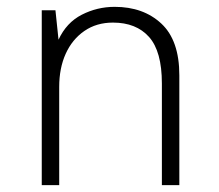

<svg xmlns="http://www.w3.org/2000/svg" viewBox="-20 -541 640 561"><path d="M102 0V-511H142L151 -425Q174 -475 219 -498Q264 -521 315 -521Q399 -521 451.5 -472Q504 -423 504 -321V0H453V-297Q453 -391 415.5 -433Q378 -475 310 -475Q262 -475 226.5 -450.5Q191 -426 172 -384Q153 -342 153 -287V0Z"/></svg>

Font: Chivo Mono Thin
Style: Regular
Weight: 250
Designer: Hector Gatti
Foundry: Omnibus-Type
Version: Version 1.008